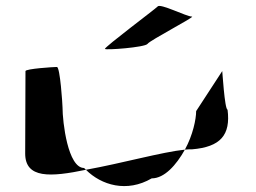

<svg xmlns="http://www.w3.org/2000/svg" viewBox="-20 -778 863 648"><path d="M65 -260C65 -175 150 -180 270 -205C269 -207 265 -209 264 -211C209 -211 191 -366 191 -416C191 -424 183 -552 172 -552C162 -552 66 -546 66 -538C66 -538 65 -340 65 -260ZM270 -205C322 -153 408 -127 492 -176C535 -176 575 -221 604 -273C527 -265 392 -227 270 -205ZM334 -613C334 -608 470 -618 478 -630C486 -642 640 -722 628 -722C609 -722 520 -768 512 -756C502 -746 335 -621 334 -613ZM604 -273C612 -274 621 -274 628 -274C724 -282 759 -322 748 -408C738 -408 730 -546 730 -538L642 -403C642 -376 631 -322 604 -273Z"/></svg>

Font: Ampere
Style: SCSuExt
Weight: 400
Version: Version 1